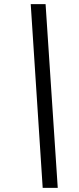

<svg xmlns="http://www.w3.org/2000/svg" viewBox="-20 -760 385 931"><path d="M187 151 129 -740H201L260 151Z"/></svg>

Font: IBM Plex Sans Condensed Text
Style: Italic
Weight: 450
Width: 3
Italic angle: -11°
Designer: Mike Abbink, Paul van der Laan, Pieter van Rosmalen
Foundry: Bold Monday
Version: Version 1.1